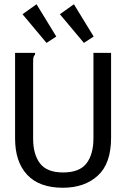

<svg xmlns="http://www.w3.org/2000/svg" viewBox="-20 -872 590 904"><path d="M276 12Q165 12 108 -49Q51 -110 51 -220V-623H145V-615Q139 -609 137.5 -602Q136 -595 136 -578V-219Q136 -145 168.5 -102.5Q201 -60 277 -60Q354 -60 387 -102.5Q420 -145 420 -222V-623H503V-223Q503 -102 440.5 -45Q378 12 276 12ZM199 -670 86 -805 152 -852 245 -700ZM375 -670 262 -805 328 -852 421 -700Z"/></svg>

Font: Inconsolata SemiExpanded Medium
Style: Regular
Weight: 500
Width: 6
Monospace: yes
Designer: Raph Levien, Cyreal, Brenton Simpson
Foundry: Raph Levien, Cyreal, Google
Version: Version 3.001; ttfautohint (v1.8.2.53-6de2)